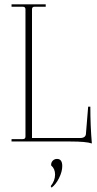

<svg xmlns="http://www.w3.org/2000/svg" viewBox="-20 -650 447 882"><path d="M402 9Q376 0 304 0H33V-11H85Q97 -11 97 -23V-607Q97 -619 85 -619H33V-630H190V-619H138Q127 -619 127 -607V-16H348Q375 -16 375 -38L385 -160H395Q395 -71 402 9ZM217 212 213 205Q233 180 233 152Q233 125 215 110Q214 97 222 88.5Q230 80 242 80Q266 80 266 113Q266 138 251.5 167.5Q237 197 217 212Z"/></svg>

Font: Arapey Thin-Display
Style: Regular
Weight: 100
Designer: Eduardo Rodriguez Tunni
Foundry: Eduardo Rodriguez Tunni
Version: Version 4.000